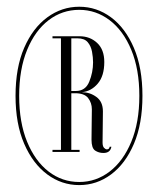

<svg xmlns="http://www.w3.org/2000/svg" viewBox="-20 -726 460 556"><path d="M209.5 -190Q158.5 -190 116.8 -221Q75 -252 50 -309.8Q25 -367.5 25 -448.5Q25 -530 50 -587.5Q75 -645 117 -675.8Q159 -706.5 209.5 -706.5Q260 -706.5 301.5 -675.8Q343 -645 367.8 -587.2Q392.5 -529.5 392.5 -448.5Q392.5 -367.5 367.8 -309.5Q343 -251.5 301.5 -220.8Q260 -190 209.5 -190ZM209.5 -199Q258 -199 297.5 -229.2Q337 -259.5 360.2 -315.5Q383.5 -371.5 383.5 -448.5Q383.5 -525.5 360.2 -581.5Q337 -637.5 297.5 -667.5Q258 -697.5 209.5 -697.5Q160 -697.5 120.8 -667.5Q81.5 -637.5 58.5 -581.5Q35.5 -525.5 35.5 -448.5Q35.5 -371.5 58.5 -315.5Q81.5 -259.5 120.8 -229.2Q160 -199 209.5 -199ZM279.5 -283Q266 -283 255.5 -290Q245 -297 245 -321.5Q245 -344 245.5 -367Q246 -390 246 -409.5Q246 -428 235.2 -442Q224.5 -456 197.5 -456H186.5V-292H210.5V-286H132V-292H156.5V-615H132V-621H210.5Q240.5 -621 261.2 -601.8Q282 -582.5 282 -546.5Q282 -506 263 -483.8Q244 -461.5 217 -459Q240.5 -459 259.2 -445.2Q278 -431.5 278 -403.5Q278 -380.5 277.5 -356.8Q277 -333 277 -313.5Q277 -302.5 281.2 -298Q285.5 -293.5 289.5 -293.5Q296.5 -293.5 297.5 -301H302.5Q299.5 -283 279.5 -283ZM186.5 -462.5H199.5Q227.5 -462.5 238.5 -489.5Q249.5 -516.5 249.5 -545.5Q249.5 -560 246.5 -576.2Q243.5 -592.5 234 -603.8Q224.5 -615 204.5 -615H186.5Z"/></svg>

Font: Imbue 100pt Light
Style: Regular
Weight: 300
Designer: Tyler Finck
Foundry: Etcetera Type Company
Version: Version 1.102; ttfautohint (v1.8.3)